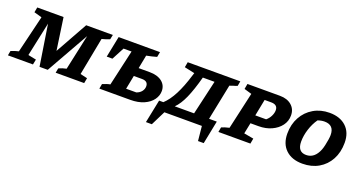

<svg xmlns="http://www.w3.org/2000/svg" viewBox="-61 -1131 3482 1867"><g transform="rotate(20 1680.0 -197.0)"><path d="M-19 0 -10 -48Q10 -56 29 -62.5Q48 -69 68 -73L161 -459L80 -482L90 -535H362L410 -202L596 -535H872L862 -487Q842 -479 822.5 -472.5Q803 -466 782 -461L707 -71L780 -54L770 0H475L484 -48Q521 -65 562 -73L641 -439L393 0H308L242 -423L167 -71L251 -54L240 0Z M927 0 936 -50Q955 -58 975.5 -65Q996 -72 1014 -75L1098 -446H1015L947 -317H888L932 -535H1360L1350 -482Q1323 -475 1299 -468.5Q1275 -462 1245 -457L1218 -318H1331Q1413 -318 1459.5 -281.5Q1506 -245 1506 -185Q1506 -137 1475.5 -94.5Q1445 -52 1386.5 -26Q1328 0 1245 0ZM1172 -88H1277Q1310 -99 1329 -123Q1348 -147 1348 -176Q1348 -230 1284 -230H1200Z M1464 151 1513 -89H1557Q1610 -138 1653.5 -222.5Q1697 -307 1733 -426L1743 -457L1637 -480L1647 -535H2191L2182 -485Q2170 -480 2163.5 -478Q2157 -476 2144.5 -472.5Q2132 -469 2105 -459L2030 -89H2110L2062 151H2003L1988 0H1600L1525 151ZM1836 -445Q1799 -308 1761 -222Q1723 -136 1675 -89H1875L1957 -445Z M2159 0 2168 -50Q2183 -57 2202 -63Q2221 -69 2247 -75L2333 -457L2255 -480L2265 -535H2601Q2677 -535 2722.5 -495.5Q2768 -456 2768 -391Q2768 -332 2733.5 -286Q2699 -240 2640 -213Q2581 -186 2506 -186H2423L2400 -73L2500 -55L2490 0ZM2543 -446H2475L2441 -274H2553Q2580 -296 2595.5 -327.5Q2611 -359 2611 -388Q2611 -446 2543 -446Z M3030 11Q2921 11 2857.5 -49Q2794 -109 2794 -215Q2794 -311 2835 -385.5Q2876 -460 2948.5 -502.5Q3021 -545 3113 -545Q3222 -545 3285.5 -485.5Q3349 -426 3349 -320Q3349 -221 3308.5 -146.5Q3268 -72 3196.5 -30.5Q3125 11 3030 11ZM3036 -81Q3123 -81 3164 -184Q3172 -204 3179 -235Q3186 -266 3190.5 -296Q3195 -326 3195 -344Q3195 -448 3095 -448Q3062 -448 3026 -435Q2989 -382 2968 -316Q2947 -250 2947 -188Q2947 -81 3036 -81Z"/></g></svg>

Font: Piazzolla SC
Style: Bold Italic
Weight: 700
Italic angle: -11.3°
Designer: Juan Pablo del Peral
Foundry: Huerta Tipografica
Version: Version 1.330